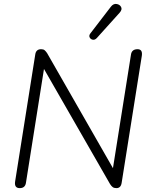

<svg xmlns="http://www.w3.org/2000/svg" viewBox="-20 -965 775 991"><path d="M82 6Q53 6 58 -28L162 -684Q166 -711 192 -711Q204 -711 210 -706Q216 -701 223 -691L563 -97L656 -683Q660 -711 690 -711Q717 -711 712 -677L608 -22Q604 6 581 6Q569 6 562 1Q555 -4 548 -15L207 -609L114 -22Q110 6 82 6ZM480 -769Q470 -758 459 -760Q448 -762 443 -771.5Q438 -781 446 -792L552 -930Q565 -947 581.5 -944.5Q598 -942 605 -929Q612 -916 598 -900Z"/></svg>

Font: Nunito Light
Style: Italic
Weight: 300
Italic angle: -9°
Designer: Vernon Adams
Foundry: Vernon Adams
Version: Version 3.601; ttfautohint (v1.8.2.53-6de2)